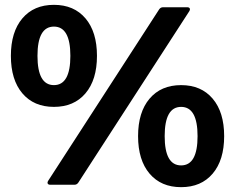

<svg xmlns="http://www.w3.org/2000/svg" viewBox="-20 -764 972 794"><path d="M25 -533Q25 -632 72.5 -688Q120 -744 203 -744Q286 -744 333.5 -688Q381 -632 381 -533Q381 -434 333.5 -378Q286 -322 203 -322Q120 -322 72.5 -378Q25 -434 25 -533ZM188 0Q180 0 177.5 -4.5Q175 -9 179 -16L638 -725Q644 -734 654 -734H754Q762 -734 764.5 -729.5Q767 -725 763 -718L304 -9Q298 0 288 0ZM271 -533Q271 -654 203 -654Q135 -654 135 -533Q135 -412 203 -412Q271 -412 271 -533ZM551 -201Q551 -300 598.5 -356Q646 -412 729 -412Q812 -412 859.5 -356Q907 -300 907 -201Q907 -102 859.5 -46Q812 10 729 10Q646 10 598.5 -46Q551 -102 551 -201ZM797 -201Q797 -322 729 -322Q661 -322 661 -201Q661 -80 729 -80Q797 -80 797 -201Z"/></svg>

Font: LINE Seed Sans TH
Style: Bold
Weight: 700
Designer: Dalton Maag Ltd | Thai characters by Cadson Demak Co.,Ltd.
Foundry: Dalton Maag Ltd
Version: Version 1.002